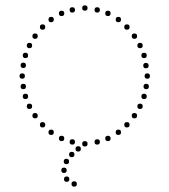

<svg xmlns="http://www.w3.org/2000/svg" viewBox="-20 -544 632 717"><path d="M272 22Q262 22 262 12Q262 2 272 2Q282 2 282 12Q282 22 272 22ZM248 43Q238 43 238 33Q238 23 248 23Q258 23 258 33Q258 43 248 43ZM228 69Q218 69 218 59Q218 49 228 49Q238 49 238 59Q238 69 228 69ZM219 102Q209 102 209 92Q209 82 219 82Q229 82 229 92Q229 102 219 102ZM229 135Q219 135 219 125Q219 115 229 115Q239 115 239 125Q239 135 229 135ZM257 153Q247 153 247 143Q247 133 257 133Q267 133 267 143Q267 153 257 153ZM297 -504Q287 -504 287 -514Q287 -524 297 -524Q307 -524 307 -514Q307 -504 297 -504ZM343 -497Q333 -497 333 -507Q333 -517 343 -517Q353 -517 353 -507Q353 -497 343 -497ZM383 -484Q373 -484 373 -494Q373 -504 383 -504Q393 -504 393 -494Q393 -484 383 -484ZM422 -461Q412 -461 412 -471Q412 -481 422 -481Q432 -481 432 -471Q432 -461 422 -461ZM454 -433Q444 -433 444 -443Q444 -453 454 -453Q464 -453 464 -443Q464 -433 454 -433ZM503 -364Q493 -364 493 -374Q493 -384 503 -384Q513 -384 513 -374Q513 -364 503 -364ZM518 -327Q508 -327 508 -337Q508 -347 518 -347Q528 -347 528 -337Q528 -327 518 -327ZM530 -250Q520 -250 520 -260Q520 -270 530 -270Q540 -270 540 -260Q540 -250 530 -250ZM482 -399Q472 -399 472 -409Q472 -419 482 -419Q492 -419 492 -409Q492 -399 482 -399ZM525 -289Q515 -289 515 -299Q515 -309 525 -309Q535 -309 535 -299Q535 -289 525 -289ZM250 -497Q240 -497 240 -507Q240 -517 250 -517Q260 -517 260 -507Q260 -497 250 -497ZM210 -484Q200 -484 200 -494Q200 -504 210 -504Q220 -504 220 -494Q220 -484 210 -484ZM171 -461Q161 -461 161 -471Q161 -481 171 -481Q181 -481 181 -471Q181 -461 171 -461ZM139 -433Q129 -433 129 -443Q129 -453 139 -453Q149 -453 149 -443Q149 -433 139 -433ZM90 -364Q80 -364 80 -374Q80 -384 90 -384Q100 -384 100 -374Q100 -364 90 -364ZM75 -327Q65 -327 65 -337Q65 -347 75 -347Q85 -347 85 -337Q85 -327 75 -327ZM63 -250Q53 -250 53 -260Q53 -270 63 -270Q73 -270 73 -260Q73 -250 63 -250ZM111 -399Q101 -399 101 -409Q101 -419 111 -419Q121 -419 121 -409Q121 -399 111 -399ZM67 -290Q57 -290 57 -300Q57 -310 67 -310Q77 -310 77 -300Q77 -290 67 -290ZM297 -17Q307 -17 307 -7Q307 3 297 3Q287 3 287 -7Q287 -17 297 -17ZM343 -24Q353 -24 353 -14Q353 -4 343 -4Q333 -4 333 -14Q333 -24 343 -24ZM383 -37Q393 -37 393 -27Q393 -17 383 -17Q373 -17 373 -27Q373 -37 383 -37ZM422 -60Q432 -60 432 -50Q432 -40 422 -40Q412 -40 412 -50Q412 -60 422 -60ZM454 -88Q464 -88 464 -78Q464 -68 454 -68Q444 -68 444 -78Q444 -88 454 -88ZM503 -157Q513 -157 513 -147Q513 -137 503 -137Q493 -137 493 -147Q493 -157 503 -157ZM518 -194Q528 -194 528 -184Q528 -174 518 -174Q508 -174 508 -184Q508 -194 518 -194ZM482 -122Q492 -122 492 -112Q492 -102 482 -102Q472 -102 472 -112Q472 -122 482 -122ZM526 -231Q536 -231 536 -221Q536 -211 526 -211Q516 -211 516 -221Q516 -231 526 -231ZM250 -24Q260 -24 260 -14Q260 -4 250 -4Q240 -4 240 -14Q240 -24 250 -24ZM210 -37Q220 -37 220 -27Q220 -17 210 -17Q200 -17 200 -27Q200 -37 210 -37ZM171 -60Q181 -60 181 -50Q181 -40 171 -40Q161 -40 161 -50Q161 -60 171 -60ZM139 -88Q149 -88 149 -78Q149 -68 139 -68Q129 -68 129 -78Q129 -88 139 -88ZM90 -157Q100 -157 100 -147Q100 -137 90 -137Q80 -137 80 -147Q80 -157 90 -157ZM75 -194Q85 -194 85 -184Q85 -174 75 -174Q65 -174 65 -184Q65 -194 75 -194ZM111 -122Q121 -122 121 -112Q121 -102 111 -102Q101 -102 101 -112Q101 -122 111 -122ZM67 -231Q77 -231 77 -221Q77 -211 67 -211Q57 -211 57 -221Q57 -231 67 -231Z"/></svg>

Font: Raleway Dots
Style: Regular
Weight: 400
Designer: Matt McInerney, Pablo Impallari, Rodrigo Fuenzalida, Brenda Gallo
Foundry: Matt McInerney, Pablo Impallari, Rodrigo Fuenzalida, Brenda Gallo
Version: Version 1.000